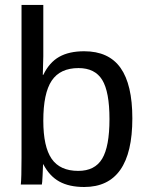

<svg xmlns="http://www.w3.org/2000/svg" viewBox="-20 -745 596 775"><path d="M514.2 -267.1Q514.2 9.8 319.8 9.8Q259.3 9.8 219.5 -12.2Q179.7 -34.2 154.8 -82H153.8Q153.8 -78.1 151.9 -36.1Q150.4 -4.4 148.9 0H64Q66.9 -25.4 66.9 -108.9V-725.1H154.8V-518.1Q154.8 -500.5 152.8 -442.9H154.8Q179.2 -493.2 219 -515.6Q258.8 -538.1 319.8 -538.1Q418.9 -538.1 466.6 -470.9Q514.2 -403.8 514.2 -267.1ZM421.9 -264.2Q421.9 -374.5 392.6 -422.4Q363.3 -470.2 296.9 -470.2Q222.7 -470.2 188.7 -419.4Q154.8 -368.7 154.8 -257.8Q154.8 -152.8 188.5 -104Q222.2 -55.2 295.9 -55.2Q362.8 -55.2 392.3 -104.2Q421.9 -153.3 421.9 -264.2Z"/></svg>

Font: Libra Sans Modern
Style: Regular
Weight: 400
Foundry: Stefan Peev, Context Ltd
Version: Version 1.000